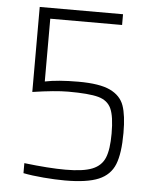

<svg xmlns="http://www.w3.org/2000/svg" viewBox="-51 -731 629 783"><g transform="rotate(5 263.5 -340.0)"><path d="M73 -7V-48Q174 -36 242 -36Q315 -36 352 -51Q389 -66 403 -100Q417 -134 417 -199Q417 -269 402.5 -301Q388 -333 349.5 -343.5Q311 -354 226 -354Q173 -354 80 -340V-688H421V-644H127V-387Q180 -398 264 -398Q351 -398 394 -377.5Q437 -357 451 -317.5Q465 -278 465 -206Q465 -122 447 -77Q429 -32 381.5 -12Q334 8 244 8Q205 8 156.5 4Q108 0 73 -7Z"/></g></svg>

Font: Saira Semi Condensed ExtraLight
Style: Regular
Weight: 200
Width: 4
Designer: Hector Gatti with collaboration of the Omnibus-Type team
Foundry: Omnibus-Type
Version: Version 1.001; ttfautohint (v1.8)